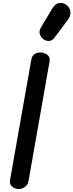

<svg xmlns="http://www.w3.org/2000/svg" viewBox="-20 -1285 499 1305"><path d="M107 0Q92.5 0 77.5 -6.8Q62.5 -13.5 53.8 -27.2Q45 -41 48.5 -63L193 -880.5Q197.5 -907 215.5 -917.8Q233.5 -928.5 254.5 -928.5Q281.5 -928.5 302.2 -912Q323 -895.5 316.5 -865L174 -55.5Q169 -28 148.5 -14Q128 0 107 0ZM278.5 -1016Q258.5 -1028.5 251 -1051Q243.5 -1073.5 258.5 -1098.5L335.5 -1227.5Q357.5 -1263.5 386.8 -1265Q416 -1266.5 436 -1248Q457 -1229 458.8 -1202.5Q460.5 -1176 444 -1154L351.5 -1030.5Q335 -1008.5 316 -1006.8Q297 -1005 278.5 -1016Z"/></svg>

Font: Edu AU VIC WA NT Pre SemiBold
Style: Regular
Weight: 600
Designer: Tina and Corey Anderson, Eben Sorkin, Mirko Velimirovic
Foundry: Google for Education
Version: Version 1.001